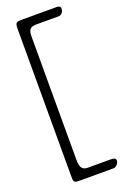

<svg xmlns="http://www.w3.org/2000/svg" viewBox="-151 -632 571 879"><g transform="rotate(-20 134.0 -192.5)"><path d="M85 -584C53 -584 47 -584 47 -550V174C47 198 55 199 78 199H242C254 199 268 183 268 171C268 159 258 156 242 156H130C101 156 95 134 95 104V-498C95 -528 104 -541 134 -541H242C262 -541 268 -560 268 -570C268 -580 260 -584 250 -584Z"/></g></svg>

Font: EB Garamond SC 08
Style: Regular
Weight: 400
Version: Version 0.016